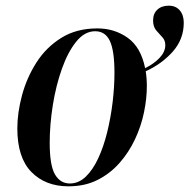

<svg xmlns="http://www.w3.org/2000/svg" viewBox="-20 -646 667 676"><path d="M221 10Q140 10 90.5 -40.5Q41 -91 41 -194Q41 -249 57.5 -310.5Q74 -372 108 -425.5Q142 -479 195.5 -512.5Q249 -546 323 -546Q383 -546 429.5 -513Q476 -480 491 -406Q523 -422 542.5 -443Q562 -464 562 -487Q562 -504 551.5 -515Q541 -526 530 -539Q519 -552 519 -574Q519 -598 534 -612Q549 -626 574 -626Q599 -626 613 -609.5Q627 -593 627 -566Q627 -508 588.5 -464.5Q550 -421 493 -395Q497 -371 497 -342Q497 -299 487 -250.5Q477 -202 455.5 -156Q434 -110 401 -72.5Q368 -35 323.5 -12.5Q279 10 221 10ZM226 0Q257 0 282 -24Q307 -48 326 -89Q345 -130 357.5 -181Q370 -232 376.5 -286Q383 -340 383 -390Q383 -467 367 -501.5Q351 -536 315 -536Q278 -536 248.5 -499.5Q219 -463 198 -404Q177 -345 166 -276Q155 -207 155 -143Q155 -64 173.5 -32Q192 0 226 0Z"/></svg>

Font: Noto Serif Display Condensed SemiBold
Style: Italic
Weight: 600
Width: 3
Italic angle: -12°
Designer: Monotype Design Team
Foundry: Monotype Imaging Inc.
Version: Version 2.009